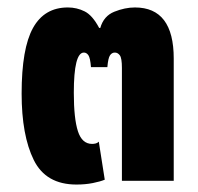

<svg xmlns="http://www.w3.org/2000/svg" viewBox="-20 -485 532 515"><path d="M224 -305Q222 -330 217 -337Q212 -344 205 -344Q178 -344 178 -236Q178 -167 189 -133Q200 -99 227 -99Q231 -99 236 -100Q241 -101 245 -105L261 -3Q249 2 229 6Q209 10 185 10Q103 10 70.5 -56Q38 -122 38 -234Q38 -355 68.5 -410Q99 -465 162 -465Q186 -465 207 -454.5Q228 -444 246 -410H249Q258 -442 286.5 -453.5Q315 -465 342 -465Q446 -465 446 -328V0H307V-303Q307 -329 301.5 -336.5Q296 -344 288 -344Q280 -344 275 -336.5Q270 -329 268 -305Z"/></svg>

Font: Noto Sans Thai Cond ExtBd
Style: Regular
Weight: 800
Width: 3
Designer: Monotype Design Team
Foundry: Monotype Imaging Inc.
Version: Version 2.002; ttfautohint (v1.8.4.7-5d5b)